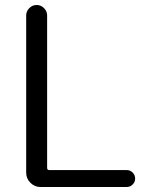

<svg xmlns="http://www.w3.org/2000/svg" viewBox="-20 -750 622 770"><path d="M142 0Q119 0 102 -17Q85 -34 85 -57V-688Q85 -705 97.5 -717.5Q110 -730 127 -730Q144 -730 156.5 -717.5Q169 -705 169 -688V-77Q169 -68 177 -68H488Q502 -68 512 -58Q522 -48 522 -34Q522 -20 512 -10Q502 0 488 0Z"/></svg>

Font: Rounded Mplus 1c
Style: Regular
Weight: 400
Version: Version 1.059.20150529